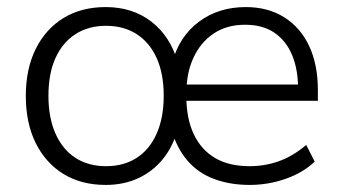

<svg xmlns="http://www.w3.org/2000/svg" viewBox="-20 -515 968 543"><path d="M279 8Q210 8 159.5 -23Q109 -54 81 -110.5Q53 -167 53 -244Q53 -320 81 -376.5Q109 -433 159.5 -464Q210 -495 279 -495Q355 -495 408.5 -453.5Q462 -412 483 -338H467Q487 -412 542.5 -453.5Q598 -495 675 -495Q738 -495 784 -466Q830 -437 854.5 -384.5Q879 -332 879 -260V-230H487V-276H840L823 -264Q823 -319 806 -359.5Q789 -400 756 -422.5Q723 -445 673 -445Q621 -445 584 -420Q547 -395 527 -351.5Q507 -308 507 -250V-243Q507 -180 528 -135.5Q549 -91 588.5 -68Q628 -45 686 -45Q729 -45 768.5 -59Q808 -73 846 -105L870 -58Q838 -27 788.5 -9.5Q739 8 686 8Q630 8 585 -9Q540 -26 510 -61Q480 -96 465 -148H482Q469 -100 440.5 -65Q412 -30 371 -11Q330 8 279 8ZM280 -45Q330 -45 366.5 -68.5Q403 -92 423 -137Q443 -182 443 -244Q443 -307 423 -351Q403 -395 366.5 -418.5Q330 -442 280 -442Q230 -442 193.5 -418.5Q157 -395 137 -351Q117 -307 117 -244Q117 -182 137 -137Q157 -92 193.5 -68.5Q230 -45 280 -45Z"/></svg>

Font: Nunito Sans 11pt Light
Style: Regular
Weight: 300
Version: Version 3.101;gftools[0.9.27]